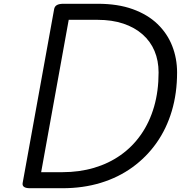

<svg xmlns="http://www.w3.org/2000/svg" viewBox="-20 -997 989 1017"><path d="M139 0Q95 0 100 -28L267 -950Q270 -964 282 -970.5Q294 -977 316 -977H498Q604 -977 683 -948.5Q762 -920 814 -870Q866 -820 892 -754Q918 -688 918 -613Q918 -503 890 -409Q862 -315 809 -240Q756 -165 681.5 -111Q607 -57 513.5 -28.5Q420 0 311 0ZM198 -85H311Q400 -85 478 -108Q556 -131 619 -175.5Q682 -220 727 -284.5Q772 -349 796 -431.5Q820 -514 820 -613Q820 -676 798.5 -727Q777 -778 735 -815Q693 -852 633 -872Q573 -892 497 -892H344Z"/></svg>

Font: Playwrite DE VA
Style: Regular
Weight: 400
Designer: Veronika Burian, José Scaglione
Foundry: TypeTogether
Version: Version 1.002